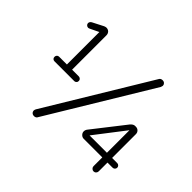

<svg xmlns="http://www.w3.org/2000/svg" viewBox="-153 -929 1176 1176"><g transform="rotate(45 435.0 -341.5)"><path d="M253.9 14.6Q266.6 14.6 273.4 5.9L676.8 -661.1Q680.7 -671.9 680.7 -675.8Q680.7 -684.6 673.8 -691.4Q667 -698.2 656.2 -698.2Q642.6 -698.2 635.7 -689.5L232.4 -22.5Q228.5 -13.7 228.5 -9.8Q228.5 1 235.4 7.8Q242.2 14.6 253.9 14.6ZM105.5 -311.5H275.4Q282.2 -311.5 285.2 -313.5Q293 -318.4 294.4 -322.8Q295.9 -327.1 295.9 -331.1Q295.9 -342.8 286.1 -348.6Q281.2 -351.6 275.4 -351.6H217.8V-649.4Q217.8 -663.1 208 -673.8Q198.2 -682.6 184.6 -682.6Q178.7 -682.6 168.9 -678.7L98.6 -642.6Q92.8 -639.6 88.9 -634.3Q85 -628.9 85 -622.1Q85 -614.3 91.3 -608.4Q97.7 -602.5 105.5 -602.5Q109.4 -602.5 116.2 -605.5L172.9 -632.8V-351.6H105.5Q96.7 -351.6 91.3 -345.7Q85.9 -339.8 85.9 -331.1Q85.9 -322.3 91.3 -316.9Q96.7 -311.5 105.5 -311.5ZM751 -3.9Q760.7 -3.9 767.1 -10.7Q773.4 -17.6 773.4 -26.4V-102.5H817.4Q826.2 -102.5 832 -108.4Q837.9 -114.3 837.9 -122.6Q837.9 -130.9 832 -136.7Q826.2 -142.6 817.4 -142.6H773.4V-348.6Q773.4 -362.3 764.2 -371.6Q754.9 -380.9 741.2 -380.9H733.4Q719.7 -380.9 705.1 -364.3L543.9 -158.2Q535.2 -147.5 535.2 -134.8Q535.2 -122.1 544.9 -112.3Q554.7 -102.5 567.4 -102.5H728.5V-26.4Q728.5 -17.6 735.4 -10.7Q742.2 -3.9 751 -3.9ZM728.5 -337.9V-142.6H578.1Z"/></g></svg>

Font: FakePearl
Style: ExtraLight
Weight: 300
Version: Version 1.2